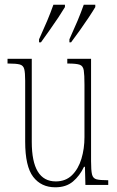

<svg xmlns="http://www.w3.org/2000/svg" viewBox="-20 -786 498 816"><path d="M215 10Q155 10 121 -34.5Q87 -79 87 -184V-443Q87 -477 83 -492.5Q79 -508 64 -512Q49 -516 16 -516H12V-536H115V-183Q115 -15 217 -15Q259 -15 286 -41.5Q313 -68 326 -111Q339 -154 339 -203V-426Q339 -468 336 -487Q333 -506 318.5 -511Q304 -516 269 -516H266V-536H367V-101Q367 -62 371 -45Q375 -28 390 -24Q405 -20 438 -20H440V0H343L341 -77H337Q319 -39 290 -14.5Q261 10 215 10ZM275 -619Q295 -663 309.5 -697.5Q324 -732 336 -766H385V-756Q375 -739 357.5 -712.5Q340 -686 320 -658Q300 -630 282 -606H275ZM146 -619Q166 -663 180.5 -697.5Q195 -732 207 -766H256V-756Q246 -739 228.5 -712.5Q211 -686 191 -658Q171 -630 154 -606H146Z"/></svg>

Font: Noto Serif Thai ExtraCondensed Thin
Style: Regular
Weight: 100
Width: 2
Designer: Monotype Design Team
Foundry: Monotype Imaging Inc.
Version: Version 2.001; ttfautohint (v1.8.4.7-5d5b)